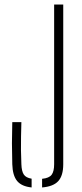

<svg xmlns="http://www.w3.org/2000/svg" viewBox="-20 -820 359 844"><path d="M119 4Q75 -0.5 55.2 -24.5Q35.5 -48.5 34 -98Q32.5 -150.5 32.5 -190.5Q32.5 -230.5 34 -283H74Q73 -250.5 72.5 -220.5Q72 -190.5 72.2 -160.5Q72.5 -130.5 74 -98Q75 -67.5 84.5 -53Q94 -38.5 119 -34.5ZM165 4V-34Q196 -37 207 -51.8Q218 -66.5 218 -98V-800H258V-98Q258 -48 236.2 -24Q214.5 0 165 4Z"/></svg>

Font: Big Shoulders Stencil Text Thin Thin
Style: Regular
Weight: 250
Version: Version 2.001